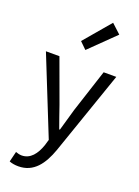

<svg xmlns="http://www.w3.org/2000/svg" viewBox="-199 -953 919 1269"><g transform="rotate(20 260.5 -319.0)"><path d="M101 234C209 234 266 152 304 46L508 -543H419L321 -242C307 -193 291 -138 277 -88H272C253 -139 235 -194 218 -242L108 -543H13L231 1L219 42C196 109 158 159 97 159C82 159 66 154 55 150L37 223C54 230 76 234 101 234ZM255 -640 431 -812 366 -872 208 -686Z"/></g></svg>

Font: GenYoGothic2 TW R
Style: Regular
Weight: 400
Version: Version 2.100;PS 2.1;hotconv 16.6.51;makeotf.lib2.5.65220 DE